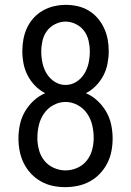

<svg xmlns="http://www.w3.org/2000/svg" viewBox="-20 -763 540 791"><path d="M248 8Q222 8 196.5 2.5Q171 -3 148 -16Q125 -29 107 -48.5Q89 -68 77.5 -91.5Q66 -115 61 -141Q56 -167 56 -193Q56 -221 62 -249.5Q68 -278 82.5 -303Q97 -328 118.5 -348Q140 -368 166 -379Q143 -391 124.5 -410Q106 -429 94 -452Q82 -475 77 -501Q72 -527 72 -553Q72 -577 76.5 -601.5Q81 -626 91.5 -648.5Q102 -671 119 -689.5Q136 -708 157.5 -720Q179 -732 203 -737.5Q227 -743 252 -743Q276 -743 300 -737.5Q324 -732 345 -719.5Q366 -707 382 -688.5Q398 -670 408.5 -647.5Q419 -625 423.5 -601Q428 -577 428 -553Q428 -527 423 -501Q418 -475 406 -452Q394 -429 375.5 -410Q357 -391 334 -379Q360 -368 381.5 -348Q403 -328 417.5 -303Q432 -278 438 -249.5Q444 -221 444 -193Q444 -166 439 -140Q434 -114 422 -90.5Q410 -67 391.5 -47.5Q373 -28 350 -15.5Q327 -3 301 2.5Q275 8 248 8ZM250 -413Q274 -413 294.5 -426Q315 -439 327.5 -459.5Q340 -480 345 -503.5Q350 -527 350 -551Q350 -573 345 -595Q340 -617 327 -635Q314 -653 293 -663.5Q272 -674 250 -674Q228 -674 207 -663.5Q186 -653 173 -635Q160 -617 155 -595Q150 -573 150 -551Q150 -527 155 -503.5Q160 -480 172.5 -459.5Q185 -439 205.5 -426Q226 -413 250 -413ZM250 -61Q275 -61 298.5 -71.5Q322 -82 337.5 -101.5Q353 -121 359.5 -145.5Q366 -170 366 -195Q366 -221 360 -247Q354 -273 339 -295Q324 -317 300 -330Q276 -343 250 -343Q224 -343 200 -330Q176 -317 161 -295Q146 -273 140 -247Q134 -221 134 -195Q134 -170 140.5 -145.5Q147 -121 162.5 -101.5Q178 -82 201.5 -71.5Q225 -61 250 -61Z"/></svg>

Font: Zed Sans
Style: Regular
Weight: 400
Designer: Belleve Invis
Foundry: Belleve Invis
Version: Version 1.0.0; ttfautohint (v1.8.4)